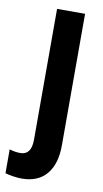

<svg xmlns="http://www.w3.org/2000/svg" viewBox="-129 -588 469 871"><g transform="rotate(10 105.5 -153.0)"><path d="M36 240Q18 240 -4.5 236.5Q-27 233 -40 229V119Q-14 127 10 127Q61 127 61 57V-546H190V60Q190 146 150.5 193Q111 240 36 240Z"/></g></svg>

Font: Noto Sans Sinhala UI ExtraCondensed
Style: Bold
Weight: 700
Width: 2
Designer: Jelle Bosma - Monotype Design Team
Foundry: Monotype Imaging Inc.
Version: Version 2.006; ttfautohint (v1.8.4.7-5d5b)